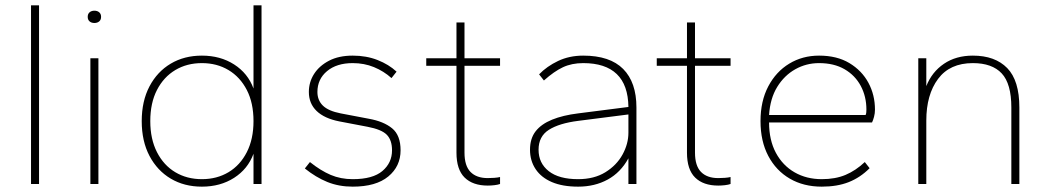

<svg xmlns="http://www.w3.org/2000/svg" viewBox="-20 -688 3928 718"><path d="M96 0V-668H126V0Z M318 0V-470H348V0ZM333 -602Q322 -602 315 -608Q308 -614 308 -625Q308 -636 315 -642Q322 -648 333 -648Q344 -648 351 -642Q358 -636 358 -625Q358 -614 351 -608Q344 -602 333 -602Z M735 10Q669 10 618.5 -20Q568 -50 539 -105Q510 -160 510 -235Q510 -310 539 -365Q568 -420 618.5 -450Q669 -480 735 -480Q804 -480 855.5 -447Q907 -414 928 -357V-668H958V0H928V-113Q907 -56 855.5 -23Q804 10 735 10ZM735 -18Q791 -18 834.5 -44Q878 -70 903 -119Q928 -168 928 -235Q928 -303 903 -351.5Q878 -400 834.5 -426Q791 -452 735 -452Q679 -452 635.5 -426Q592 -400 567 -351.5Q542 -303 542 -235Q542 -168 567 -119Q592 -70 635.5 -44Q679 -18 735 -18Z M1299 10Q1247 10 1204 -7.5Q1161 -25 1120 -58L1139 -82Q1179 -50 1216.5 -34Q1254 -18 1299 -18Q1374 -18 1410 -48.5Q1446 -79 1446 -126Q1446 -164 1426.5 -184Q1407 -204 1354 -214L1249 -234Q1193 -245 1164 -273Q1135 -301 1135 -344Q1135 -381 1154.5 -411.5Q1174 -442 1210.5 -461Q1247 -480 1299 -480Q1350 -480 1392 -463.5Q1434 -447 1463 -420L1444 -396Q1415 -422 1378.5 -437Q1342 -452 1299 -452Q1239 -452 1203 -422Q1167 -392 1167 -344Q1167 -313 1187.5 -293Q1208 -273 1254 -264L1359 -244Q1415 -234 1446.5 -208Q1478 -182 1478 -126Q1478 -66 1432 -28Q1386 10 1299 10Z M1804 6Q1748 6 1717.5 -24Q1687 -54 1687 -117V-442H1574V-470H1687V-604H1717V-470H1850V-442H1717V-117Q1717 -68 1739.5 -45Q1762 -22 1804 -22Q1816 -22 1829 -23Q1842 -24 1850 -26V0Q1842 3 1829 4.5Q1816 6 1804 6Z M2142 10Q2084 10 2044 -7Q2004 -24 1983 -55.5Q1962 -87 1962 -128Q1962 -170 1983 -197Q2004 -224 2044.5 -240.5Q2085 -257 2142 -264L2330 -288Q2329 -370 2286.5 -411Q2244 -452 2161 -452Q2118 -452 2085 -436.5Q2052 -421 2014 -387L1996 -410Q2025 -440 2067 -460Q2109 -480 2161 -480Q2261 -480 2310.5 -430Q2360 -380 2360 -286V0H2330V-96Q2301 -43 2252.5 -16.5Q2204 10 2142 10ZM2142 -18Q2202 -18 2244 -44Q2286 -70 2308 -110Q2330 -150 2330 -192V-260L2142 -236Q2071 -227 2032.5 -202.5Q1994 -178 1994 -128Q1994 -78 2032 -48Q2070 -18 2142 -18Z M2666 6Q2610 6 2579.5 -24Q2549 -54 2549 -117V-442H2436V-470H2549V-604H2579V-470H2712V-442H2579V-117Q2579 -68 2601.5 -45Q2624 -22 2666 -22Q2678 -22 2691 -23Q2704 -24 2712 -26V0Q2704 3 2691 4.5Q2678 6 2666 6Z M3053 10Q2985 10 2933.5 -20Q2882 -50 2853 -105Q2824 -160 2824 -235Q2824 -310 2853 -365Q2882 -420 2931.5 -450Q2981 -480 3043 -480Q3110 -480 3156.5 -452Q3203 -424 3227.5 -378.5Q3252 -333 3252 -278Q3252 -264 3248.5 -251Q3245 -238 3241 -230H2856Q2856 -164 2881.5 -116.5Q2907 -69 2951.5 -43.5Q2996 -18 3053 -18Q3104 -18 3142 -34Q3180 -50 3214 -82L3232 -59Q3197 -24 3154 -7Q3111 10 3053 10ZM2856 -258H3217Q3219 -262 3219.5 -267.5Q3220 -273 3220 -278Q3220 -327 3199 -366.5Q3178 -406 3138.5 -429Q3099 -452 3043 -452Q2995 -452 2954 -429Q2913 -406 2886.5 -363Q2860 -320 2856 -258Z M3414 0V-470H3444V-366Q3465 -419 3510 -449.5Q3555 -480 3618 -480Q3701 -480 3746.5 -433.5Q3792 -387 3792 -286V0H3762V-286Q3762 -375 3726 -413.5Q3690 -452 3618 -452Q3532 -452 3488 -393Q3444 -334 3444 -237V0Z"/></svg>

Font: Gantari Thin
Style: Regular
Weight: 250
Designer: Anugrah Pasau
Foundry: Lafontype
Version: Version 1.000